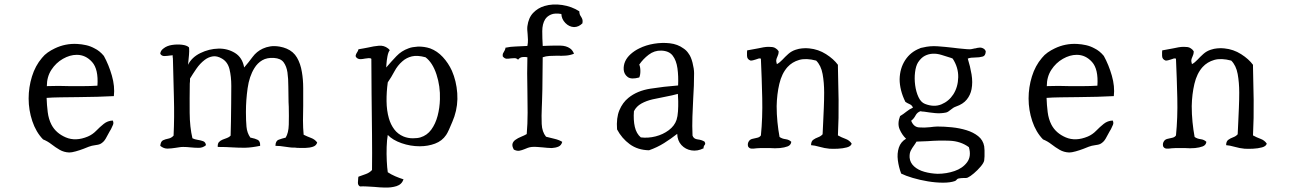

<svg xmlns="http://www.w3.org/2000/svg" viewBox="-20 -672 5815 865"><path d="M493 -239Q460 -237 418.5 -236Q377 -235 334 -234.5Q291 -234 253 -233.5Q215 -233 190 -231Q191 -199 195 -167Q199 -135 212 -110Q232 -72 276.5 -53Q321 -34 376 -57Q397 -66 413.5 -83Q430 -100 447.5 -114Q465 -128 488 -129Q493 -119 489 -109.5Q485 -100 480 -90Q476 -83 474 -80Q466 -65 456.5 -48Q447 -31 431 -23Q425 -20 409 -18Q393 -16 380 -11Q373 -8 356 -1.5Q339 5 321 10Q303 15 292 15Q268 14 249 3Q230 -8 212 -22Q194 -36 174 -44Q142 -77 125.5 -126.5Q109 -176 109 -228Q109 -279 124 -327.5Q139 -376 169 -411Q180 -425 195 -435.5Q210 -446 227 -454Q275 -477 328 -474Q348 -473 368 -468.5Q388 -464 406 -454Q429 -443 448 -420Q470 -380 484 -331.5Q498 -283 493 -239ZM419 -286Q424 -360 395 -392.5Q366 -425 326 -425Q295 -425 263.5 -407Q232 -389 211.5 -357.5Q191 -326 191 -284Q218 -285 243 -285Q268 -285 292 -284Q325 -284 356 -284Q387 -284 419 -286Z M1409 -30Q1405 -16 1390 -11Q1375 -6 1355 -5.5Q1335 -5 1317 -6Q1313 -7 1309 -7Q1305 -7 1301 -7Q1292 -7 1282.5 -8.5Q1273 -10 1264 -11Q1253 -13 1242 -14Q1231 -15 1221 -15Q1221 -37 1235.5 -42.5Q1250 -48 1267 -52Q1280 -73 1281 -110.5Q1282 -148 1281 -191Q1281 -196 1280.5 -201.5Q1280 -207 1280 -212Q1279 -247 1279 -282.5Q1279 -318 1275 -346Q1271 -373 1258 -391Q1245 -409 1214 -411Q1183 -413 1161.5 -400.5Q1140 -388 1126 -365Q1103 -328 1095.5 -274Q1088 -220 1088 -170Q1088 -168 1088 -164Q1088 -129 1090.5 -101Q1093 -73 1108 -52Q1110 -52 1113 -51Q1129 -48 1141 -42Q1153 -36 1152 -15Q1113 -7 1085.5 -6.5Q1058 -6 1027 -8Q1013 -9 996.5 -9.5Q980 -10 961 -10Q960 -25 966.5 -32Q973 -39 983 -43Q993 -47 1003 -50.5Q1013 -54 1019 -61Q1020 -85 1020.5 -123.5Q1021 -162 1021.5 -205Q1022 -248 1022 -285Q1022 -327 1014 -360Q1006 -393 980 -408Q958 -421 938.5 -418Q919 -415 902 -402Q881 -386 864.5 -362Q848 -338 836 -318Q836 -312 836 -306.5Q836 -301 835 -295Q834 -229 834.5 -164Q835 -99 847 -49Q857 -44 870.5 -42Q884 -40 895 -36Q906 -32 908 -18Q894 -6 876 -6Q858 -6 839 -8Q830 -9 821.5 -9.5Q813 -10 805 -10Q796 -10 787.5 -8.5Q779 -7 771 -6Q752 -3 735 -2.5Q718 -2 702 -15Q704 -35 714.5 -40Q725 -45 738.5 -47.5Q752 -50 762 -61Q766 -142 763.5 -233Q761 -324 759 -408Q758 -412 758 -415.5Q758 -419 758 -423Q756 -423 747 -422Q735 -420 721.5 -419.5Q708 -419 702 -430Q703 -444 717 -454Q732 -466 755 -469.5Q778 -473 799.5 -470.5Q821 -468 831 -459Q831 -458 831.5 -457Q832 -456 832 -454Q833 -443 831.5 -425Q830 -407 828.5 -393.5Q827 -380 827 -380Q844 -414 883 -433Q922 -452 964 -453Q1005 -454 1038.5 -433.5Q1072 -413 1080 -368Q1100 -391 1118 -415.5Q1136 -440 1164 -453Q1179 -460 1197.5 -463Q1216 -466 1240 -462Q1257 -459 1271 -453Q1302 -440 1318 -412.5Q1334 -385 1340 -348Q1346 -314 1346 -275Q1346 -236 1346 -196Q1345 -162 1345 -129Q1345 -96 1348 -65Q1364 -57 1381.5 -50.5Q1399 -44 1409 -30Z M2027 -147Q2025 -141 2018 -123.5Q2011 -106 2003 -88.5Q1995 -71 1990 -64Q1972 -37 1940 -25Q1908 -13 1871 -13Q1829 -13 1789 -27Q1749 -41 1727 -64Q1723 -42 1722 -10Q1721 22 1722.5 53Q1724 84 1727 104Q1742 114 1760.5 122Q1779 130 1798 136Q1790 159 1766.5 166.5Q1743 174 1713 173Q1702 173 1690 172Q1678 171 1666 170Q1648 169 1631.5 168Q1615 167 1602 168Q1592 163 1592.5 150Q1593 137 1594 128Q1595 125 1595 124Q1612 118 1628.5 112Q1645 106 1656 94Q1657 24 1656 -67Q1655 -158 1654 -249Q1654 -291 1653.5 -331Q1653 -371 1653 -407Q1648 -411 1640.5 -410Q1633 -409 1624 -408Q1615 -406 1605.5 -405.5Q1596 -405 1589 -410Q1581 -416 1582.5 -422.5Q1584 -429 1588 -435Q1591 -439 1592.5 -442.5Q1594 -446 1595 -450Q1601 -451 1606.5 -452Q1612 -453 1618 -454Q1623 -455 1628.5 -456Q1634 -457 1639 -458Q1664 -464 1687 -466Q1710 -468 1728 -454Q1730 -453 1732 -450.5Q1734 -448 1736 -446Q1729 -437 1725.5 -418Q1722 -399 1721 -383.5Q1720 -368 1720 -368Q1743 -395 1766 -419Q1789 -443 1820 -454Q1830 -458 1840 -459.5Q1850 -461 1862 -462Q1891 -463 1918 -454Q1950 -442 1975 -415Q2000 -388 2016 -353Q2036 -307 2040 -252.5Q2044 -198 2027 -147ZM1962 -225Q1964 -283 1946.5 -336.5Q1929 -390 1897 -414Q1860 -424 1835.5 -418Q1811 -412 1793 -396Q1771 -377 1757 -350.5Q1743 -324 1727 -301Q1721 -258 1721.5 -216Q1722 -174 1732 -139Q1740 -111 1756 -89.5Q1772 -68 1798 -57Q1818 -49 1839.5 -49Q1861 -49 1874 -53Q1904 -62 1923 -88Q1942 -114 1951.5 -150Q1961 -186 1962 -225Z M2604 -567Q2587 -550 2566 -550Q2544 -551 2527 -568.5Q2510 -586 2509 -609Q2480 -614 2462.5 -606.5Q2445 -599 2436 -585Q2423 -564 2423 -531.5Q2423 -499 2425 -468Q2425 -466 2425 -465Q2432 -465 2438.5 -465.5Q2445 -466 2451 -466Q2479 -467 2505 -466.5Q2531 -466 2548 -454Q2559 -447 2566 -430Q2549 -423 2529.5 -421.5Q2510 -420 2490 -421Q2473 -421 2456 -420Q2439 -419 2425 -414Q2424 -367 2424 -319.5Q2424 -272 2422 -216Q2422 -209 2421.5 -202.5Q2421 -196 2421 -190Q2419 -149 2420.5 -113.5Q2422 -78 2440 -56Q2459 -51 2478.5 -46.5Q2498 -42 2513 -33Q2509 -17 2496 -11.5Q2483 -6 2466 -5Q2456 -5 2446 -6Q2436 -7 2425 -8Q2412 -9 2399.5 -10Q2387 -11 2376 -10Q2366 -9 2358 -6Q2350 -3 2343 0Q2331 5 2320 7Q2309 9 2295 2Q2286 -14 2289 -24.5Q2292 -35 2302 -42Q2313 -50 2328 -56Q2343 -62 2353 -68Q2357 -114 2357 -164.5Q2357 -215 2356 -267Q2355 -304 2355 -341.5Q2355 -379 2356 -414Q2348 -416 2335 -415Q2322 -414 2314 -403Q2307 -410 2298.5 -410Q2290 -410 2281 -409Q2271 -407 2262 -407.5Q2253 -408 2245 -418Q2244 -426 2246 -431Q2248 -436 2251 -440Q2253 -443 2254.5 -446.5Q2256 -450 2257 -454V-457Q2280 -462 2303 -462.5Q2326 -463 2356 -465Q2359 -480 2358.5 -493.5Q2358 -507 2357 -519Q2356 -528 2355.5 -537Q2355 -546 2356 -554Q2361 -592 2382 -614Q2403 -636 2433 -645Q2470 -656 2513 -649.5Q2556 -643 2590 -621Q2590 -613 2592 -607.5Q2594 -602 2597 -598Q2601 -592 2603.5 -585.5Q2606 -579 2604 -567Z M3154 -34Q3158 -27 3157 -23.5Q3156 -20 3153 -17Q3152 -14 3150.5 -11.5Q3149 -9 3150 -4Q3122 10 3095 5.5Q3068 1 3050 -18.5Q3032 -38 3031 -69Q3003 -47 2972 -27.5Q2941 -8 2904 5Q2853 4 2817 -22.5Q2781 -49 2760 -89Q2756 -141 2770.5 -175.5Q2785 -210 2811 -231Q2850 -263 2910 -272.5Q2970 -282 3035 -287Q3037 -329 3032 -364.5Q3027 -400 3010.5 -421.5Q2994 -443 2959 -444Q2928 -445 2902.5 -425.5Q2877 -406 2860 -381Q2865 -370 2865 -352Q2865 -334 2860 -323Q2824 -313 2808 -325Q2792 -337 2790 -357Q2787 -397 2821 -428Q2839 -444 2860 -454Q2890 -469 2926.5 -475Q2963 -481 2998 -477Q3033 -473 3059 -454Q3073 -445 3082 -431Q3093 -417 3100 -389.5Q3107 -362 3107 -342Q3107 -314 3106 -285.5Q3105 -257 3103 -227Q3101 -188 3099.5 -146.5Q3098 -105 3100 -61Q3105 -46 3123 -44Q3141 -42 3154 -34ZM3034 -249Q3009 -242 2979 -236.5Q2949 -231 2920.5 -224.5Q2892 -218 2869.5 -205.5Q2847 -193 2836 -171Q2833 -131 2840 -100.5Q2847 -70 2867 -53Q2900 -49 2933.5 -57.5Q2967 -66 2993 -85.5Q3019 -105 3028 -132Q3033 -147 3034.5 -170.5Q3036 -194 3035.5 -216.5Q3035 -239 3034 -249Z M3817 -25Q3814 -13 3795.5 -8Q3777 -3 3755 -2Q3733 -1 3717 -2Q3695 -4 3672.5 -10.5Q3650 -17 3634 -18Q3634 -35 3643.5 -42Q3653 -49 3665.5 -53.5Q3678 -58 3686 -67Q3687 -88 3688.5 -119.5Q3690 -151 3691.5 -187Q3693 -223 3693 -255Q3693 -300 3686 -338.5Q3679 -377 3657 -399Q3612 -411 3580.5 -402Q3549 -393 3528 -370Q3502 -341 3491 -294Q3480 -247 3479 -194Q3479 -158 3482.5 -122.5Q3486 -87 3492 -55Q3503 -47 3519 -45Q3535 -43 3545 -33Q3543 -18 3528.5 -12.5Q3514 -7 3494 -5Q3483 -4 3471 -4Q3459 -4 3447 -5Q3437 -5 3427 -5Q3417 -5 3408 -5Q3403 -5 3398.5 -4.5Q3394 -4 3389 -4Q3376 -2 3365.5 -2.5Q3355 -3 3350 -13Q3347 -26 3354 -36Q3359 -44 3370 -46.5Q3381 -49 3392 -51.5Q3403 -54 3408 -62Q3416 -141 3414 -230Q3412 -319 3408 -407Q3405 -410 3398.5 -408.5Q3392 -407 3385 -404Q3379 -402 3373 -400.5Q3367 -399 3362 -399Q3346 -404 3345.5 -420Q3345 -436 3346 -445Q3358 -447 3370.5 -449.5Q3383 -452 3395 -454Q3408 -457 3420 -459Q3432 -461 3443 -461Q3452 -461 3460 -460Q3468 -459 3475 -454Q3482 -450 3488 -441Q3488 -432 3486 -426.5Q3484 -421 3482 -416Q3479 -410 3477.5 -403Q3476 -396 3480 -383Q3493 -390 3505 -403Q3517 -416 3531.5 -429Q3546 -442 3565 -448Q3580 -453 3593 -454Q3610 -456 3626 -454Q3667 -450 3701.5 -428Q3736 -406 3755 -380Q3755 -377 3755 -371Q3757 -305 3758 -222.5Q3759 -140 3755 -62Q3771 -53 3789 -46.5Q3807 -40 3817 -25Z M4421 -442Q4421 -421 4406.5 -417Q4392 -413 4374 -413Q4364 -413 4355.5 -412Q4347 -411 4340 -408Q4351 -373 4357 -337Q4363 -301 4357 -270Q4352 -244 4335.5 -223.5Q4319 -203 4287 -192Q4275 -188 4263 -177.5Q4251 -167 4242 -165Q4218 -160 4192.5 -162.5Q4167 -165 4143 -169Q4139 -169 4135 -169.5Q4131 -170 4127 -171Q4112 -166 4104.5 -151.5Q4097 -137 4085 -128Q4096 -100 4120 -98Q4144 -96 4170 -99Q4179 -100 4187 -101Q4195 -102 4203 -102Q4234 -102 4268.5 -98.5Q4303 -95 4334 -85.5Q4365 -76 4387 -58.5Q4409 -41 4414 -13Q4415 -8 4415.5 5.5Q4416 19 4415.5 32.5Q4415 46 4414 51Q4412 62 4398 78.5Q4384 95 4367.5 109Q4351 123 4340 128Q4335 130 4330 130Q4325 130 4320 130Q4315 130 4310 130.5Q4305 131 4299 132Q4293 133 4290 137.5Q4287 142 4281 144Q4261 151 4228.5 151Q4196 151 4160 145Q4124 139 4092 129.5Q4060 120 4040 110Q4029 81 4025 50Q4021 19 4029.5 -7Q4038 -33 4062 -47Q4044 -64 4033 -89.5Q4022 -115 4035 -149Q4050 -158 4063.5 -169Q4077 -180 4093 -187Q4089 -198 4078.5 -202.5Q4068 -207 4059 -213Q4046 -239 4039.5 -265Q4033 -291 4033 -315Q4034 -364 4058 -401Q4082 -438 4124 -454Q4127 -456 4130.5 -456.5Q4134 -457 4138 -458Q4170 -466 4204.5 -463.5Q4239 -461 4273 -457Q4279 -456 4285.5 -455.5Q4292 -455 4298 -454Q4312 -453 4324.5 -451.5Q4337 -450 4349 -450Q4355 -450 4360.5 -451.5Q4366 -453 4372 -454Q4373 -454 4374 -454Q4384 -457 4393.5 -457.5Q4403 -458 4411 -453Q4416 -451 4421 -442ZM4275 -247Q4296 -280 4297 -324Q4298 -368 4272 -408Q4270 -409 4265 -411Q4243 -418 4222 -424.5Q4201 -431 4182 -430Q4163 -429 4146.5 -420.5Q4130 -412 4116 -391Q4106 -375 4102.5 -346.5Q4099 -318 4103 -288Q4107 -258 4118 -234.5Q4129 -211 4147 -204Q4188 -188 4221.5 -202Q4255 -216 4275 -247ZM4345 -9Q4308 -36 4258.5 -38Q4209 -40 4159 -36Q4146 -36 4133.5 -35Q4121 -34 4109 -34Q4106 -29 4103.5 -25Q4101 -21 4098 -17Q4089 -5 4083 7Q4077 19 4078 38Q4080 61 4098 77.5Q4116 94 4144.5 102Q4173 110 4204 111Q4244 111 4280.5 98.5Q4317 86 4337 59Q4357 32 4345 -9Z M4998 -239Q4965 -237 4923.5 -236Q4882 -235 4839 -234.5Q4796 -234 4758 -233.5Q4720 -233 4695 -231Q4696 -199 4700 -167Q4704 -135 4717 -110Q4737 -72 4781.5 -53Q4826 -34 4881 -57Q4902 -66 4918.5 -83Q4935 -100 4952.5 -114Q4970 -128 4993 -129Q4998 -119 4994 -109.5Q4990 -100 4985 -90Q4981 -83 4979 -80Q4971 -65 4961.5 -48Q4952 -31 4936 -23Q4930 -20 4914 -18Q4898 -16 4885 -11Q4878 -8 4861 -1.5Q4844 5 4826 10Q4808 15 4797 15Q4773 14 4754 3Q4735 -8 4717 -22Q4699 -36 4679 -44Q4647 -77 4630.5 -126.5Q4614 -176 4614 -228Q4614 -279 4629 -327.5Q4644 -376 4674 -411Q4685 -425 4700 -435.5Q4715 -446 4732 -454Q4780 -477 4833 -474Q4853 -473 4873 -468.5Q4893 -464 4911 -454Q4934 -443 4953 -420Q4975 -380 4989 -331.5Q5003 -283 4998 -239ZM4924 -286Q4929 -360 4900 -392.5Q4871 -425 4831 -425Q4800 -425 4768.5 -407Q4737 -389 4716.5 -357.5Q4696 -326 4696 -284Q4723 -285 4748 -285Q4773 -285 4797 -284Q4830 -284 4861 -284Q4892 -284 4924 -286Z M5687 -25Q5684 -13 5665.5 -8Q5647 -3 5625 -2Q5603 -1 5587 -2Q5565 -4 5542.5 -10.5Q5520 -17 5504 -18Q5504 -35 5513.5 -42Q5523 -49 5535.5 -53.5Q5548 -58 5556 -67Q5557 -88 5558.5 -119.5Q5560 -151 5561.5 -187Q5563 -223 5563 -255Q5563 -300 5556 -338.5Q5549 -377 5527 -399Q5482 -411 5450.5 -402Q5419 -393 5398 -370Q5372 -341 5361 -294Q5350 -247 5349 -194Q5349 -158 5352.5 -122.5Q5356 -87 5362 -55Q5373 -47 5389 -45Q5405 -43 5415 -33Q5413 -18 5398.5 -12.5Q5384 -7 5364 -5Q5353 -4 5341 -4Q5329 -4 5317 -5Q5307 -5 5297 -5Q5287 -5 5278 -5Q5273 -5 5268.5 -4.5Q5264 -4 5259 -4Q5246 -2 5235.5 -2.5Q5225 -3 5220 -13Q5217 -26 5224 -36Q5229 -44 5240 -46.5Q5251 -49 5262 -51.5Q5273 -54 5278 -62Q5286 -141 5284 -230Q5282 -319 5278 -407Q5275 -410 5268.5 -408.5Q5262 -407 5255 -404Q5249 -402 5243 -400.5Q5237 -399 5232 -399Q5216 -404 5215.5 -420Q5215 -436 5216 -445Q5228 -447 5240.5 -449.5Q5253 -452 5265 -454Q5278 -457 5290 -459Q5302 -461 5313 -461Q5322 -461 5330 -460Q5338 -459 5345 -454Q5352 -450 5358 -441Q5358 -432 5356 -426.5Q5354 -421 5352 -416Q5349 -410 5347.5 -403Q5346 -396 5350 -383Q5363 -390 5375 -403Q5387 -416 5401.5 -429Q5416 -442 5435 -448Q5450 -453 5463 -454Q5480 -456 5496 -454Q5537 -450 5571.5 -428Q5606 -406 5625 -380Q5625 -377 5625 -371Q5627 -305 5628 -222.5Q5629 -140 5625 -62Q5641 -53 5659 -46.5Q5677 -40 5687 -25Z"/></svg>

Font: Yuji Syuku
Style: Regular
Weight: 400
Designer: Kataoka Yuji
Foundry: Kinuta Font Factory
Version: Version 3.002